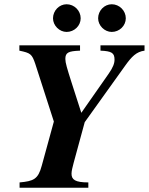

<svg xmlns="http://www.w3.org/2000/svg" viewBox="-20 -882 699 902"><path d="M233 -311 176 -103C159 -40 138 -31 72 -25V0H395V-25C333 -25 316 -38 316 -66C316 -80 321 -97 326 -117L378 -308L567 -572C599 -617 621 -639 659 -644V-669H452V-644C505 -642 518 -633 518 -602C518 -584 511 -565 490 -535L362 -352L316 -495C295 -561 287 -587 287 -605C287 -635 301 -642 356 -644V-669H71V-644C123 -633 130 -629 146 -581ZM293 -862C258 -862 229 -832 229 -796C229 -762 259 -732 293 -732C329 -732 359 -761 359 -796C359 -832 329 -862 293 -862ZM505 -862C470 -862 441 -832 441 -796C441 -762 471 -732 505 -732C541 -732 571 -761 571 -796C571 -832 541 -862 505 -862Z"/></svg>

Font: XITS
Style: Bold Italic
Weight: 700
Italic angle: -16.33°
Designer: MicroPress Inc., with final additions and corrections provided by Coen Hoffman, Elsevier (retired)
Version: Version 1.105